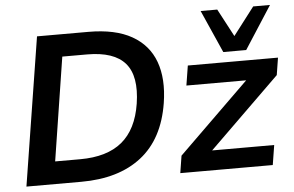

<svg xmlns="http://www.w3.org/2000/svg" viewBox="-52 -833 1392 910"><g transform="rotate(-5 644.0 -378.5)"><path d="M38 0 150 -705H394Q522 -705 600.5 -660.5Q679 -616 709 -534Q739 -452 721 -338Q694 -169 585.5 -84.5Q477 0 299 0ZM184 -107H303Q431 -107 502.5 -166Q574 -225 593 -346Q613 -476 560 -537.5Q507 -599 379 -599H261ZM770 0 783 -82 1150 -441 1145 -411H835L850 -505H1279L1266 -423L896 -61L901 -94H1225L1210 0ZM1023 -554 933 -757H1012L1082 -625L1183 -757H1263L1132 -554Z"/></g></svg>

Font: Mulish ExtraLight
Style: Italic
Weight: 200
Italic angle: -9°
Designer: Vernon Adams
Foundry: Vernon Adams
Version: Version 3.603